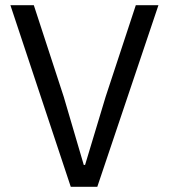

<svg xmlns="http://www.w3.org/2000/svg" viewBox="-20 -718 649 738"><path d="M252 0 20 -698H110L225 -346L302 -84H307L386 -346L502 -698H589L354 0Z"/></svg>

Font: IBM Plex Sans
Style: Regular
Weight: 400
Designer: Mike Abbink, Paul van der Laan, Pieter van Rosmalen
Foundry: Bold Monday
Version: Version 3.005